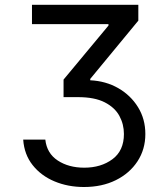

<svg xmlns="http://www.w3.org/2000/svg" viewBox="-20 -565 678 777"><path d="M73.9 0H163.4Q169.4 55.4 213.6 84.5Q257.8 113.6 321 113.6Q388.8 113.6 435.2 79.2Q481.5 44.7 481.5 -22.7Q481.5 -62.1 463.1 -96.1Q444.6 -130 403.8 -150.9Q362.9 -171.9 295.5 -171.9H237.2V-242.9L419 -461.6V-467.3H109.4V-545.5H539.8V-481.5L345.2 -245.7V-240.1Q408 -237.2 458.5 -208.3Q508.9 -179.3 538.5 -131.4Q568.2 -83.5 568.2 -22.7Q568.2 39.4 536.4 87.9Q504.6 136.4 448.7 164.1Q392.8 191.8 319.6 191.8Q255 191.8 200.6 169Q146.3 146.3 112.2 103.3Q78.1 60.4 73.9 0Z"/></svg>

Font: Inter Alia
Style: Regular
Weight: 400
Designer: Rasmus Andersson (Latin, Greek, Cyrillic etc.) and Evan from Shavian.info (Shavian, old style figures)
Foundry: Shavian.info
Version: Version 0.001;git-37ab20767